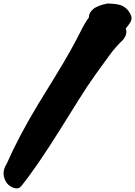

<svg xmlns="http://www.w3.org/2000/svg" viewBox="-67 -862 764 1087"><path d="M437 -765Q435 -788 459.5 -809.5Q484 -831 541 -842H548Q602 -840 623 -830Q662 -812 677 -768Q680 -749 668.5 -732Q657 -715 645 -701Q657 -669 628 -635Q586 -595 553 -549.5Q520 -504 475.5 -442.5Q431 -381 378.5 -297Q326 -213 273 -128Q139 86 53 192Q36 213 4 199Q-29 185 -41 150Q-57 109 -29 65Q39 -90 149 -272Q198 -352 247.5 -432.5Q297 -513 331.5 -575Q366 -637 384.5 -674.5Q403 -712 415 -731.5Q427 -751 431 -755.5Q435 -760 437 -765Z"/></svg>

Font: Knewave
Style: Regular
Weight: 400
Designer: Tyler Finck
Foundry: Tyler Finck
Version: Version 1.001